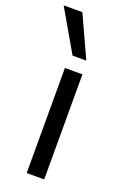

<svg xmlns="http://www.w3.org/2000/svg" viewBox="-164 -865 609 917"><g transform="rotate(20 141.0 -406.5)"><path d="M114 -602 -8 -813H87L184 -602ZM100 0V-534H189V0Z"/></g></svg>

Font: Martel Sans
Style: Regular
Weight: 400
Designer: Dan Reynolds and Mathieu Réguer
Foundry: Dan Reynolds and Mathieu Réguer
Version: Version 1.001;PS 001.001;hotconv 1.0.70;makeotf.lib2.5.58329